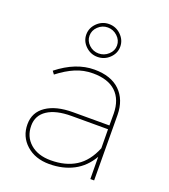

<svg xmlns="http://www.w3.org/2000/svg" viewBox="-138 -853 837 952"><g transform="rotate(20 281.0 -377.0)"><path d="M449 0 448 -117Q414 -58 358.5 -29Q303 0 231 0Q157 0 110 -42Q63 -84 63 -149Q63 -212 114.5 -247Q166 -282 255 -282H447V-345Q446 -418 404.5 -457.5Q363 -497 283 -497Q234 -497 190.5 -478.5Q147 -460 102 -425L90 -441Q186 -517 283 -517Q371 -517 418.5 -471Q466 -425 467 -345L469 0ZM448 -162 447 -262H255Q173 -262 128 -232.5Q83 -203 83 -149Q83 -91 123.5 -55.5Q164 -20 232 -20Q310 -20 364 -54Q418 -88 448 -162ZM364 -667Q364 -632 337.5 -606.5Q311 -581 274 -581Q238 -581 211.5 -606.5Q185 -632 185 -667Q185 -702 211.5 -728Q238 -754 274 -754Q311 -754 337.5 -728Q364 -702 364 -667ZM202 -667Q202 -639 223.5 -619Q245 -599 274 -599Q303 -599 325 -619Q347 -639 347 -667Q347 -695 325 -715.5Q303 -736 274 -736Q245 -736 223.5 -715.5Q202 -695 202 -667Z"/></g></svg>

Font: Gontserrat Thin
Style: Regular
Weight: 250
Designer: Julieta Ulanovsky
Foundry: Julieta Ulanovsky
Version: Version 6.001